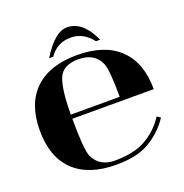

<svg xmlns="http://www.w3.org/2000/svg" viewBox="-139 -904 994 1039"><g transform="rotate(-20 357.5 -384.5)"><path d="M504.4 -655.3Q504.4 -655.3 480.5 -655.3Q430.4 -720.7 357.4 -720.7Q278.8 -720.7 234.4 -655.3H210.4Q287.1 -779.8 357.4 -779.8Q448.2 -779.8 504.4 -655.3ZM357.4 -13.2Q466.1 -13.2 531.5 -49.8Q605.7 -91.3 649.4 -160.2L669.7 -147.2Q623.5 -74.7 543.2 -28.8Q474.1 10.7 357.4 10.7Q198.2 10.7 113.8 -70.1Q29.3 -150.9 29.3 -304.7Q29.3 -458 114.7 -539.3Q199.5 -620.1 357.4 -620.1Q515.1 -620.1 600.1 -539.3Q685.5 -458 685.5 -304.7H216.8Q216.8 -126.5 234.4 -86.9Q267.1 -13.2 357.4 -13.2ZM216.8 -328.6H498Q498 -486.6 480.5 -524.7Q447.5 -596.2 357.4 -596.2Q268.1 -596.2 242.7 -536.4Q216.8 -475.1 216.8 -328.6Z"/></g></svg>

Font: itsadzoke
Style: Regular
Weight: 700
Width: 7
Version: Version 0.45